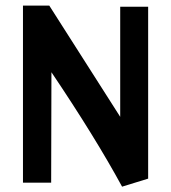

<svg xmlns="http://www.w3.org/2000/svg" viewBox="-20 -664 621 698"><path d="M167 -401.4 166 0H63.5V-643.6H159.2L417 -239.3V-639.6H518.6V-14.6L423.8 14.6Q326.2 -165 167 -401.4Z"/></svg>

Font: Puritan
Style: Bold
Weight: 700
Version: 2.1